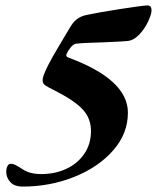

<svg xmlns="http://www.w3.org/2000/svg" viewBox="-20 -649 578 707"><path d="M3 -16Q3 -29 7.5 -37.5Q12 -46 19 -46Q28 -46 36 -42Q44 -38 52 -33Q55 -31 63.5 -25.5Q72 -20 82 -16Q103 -8 132 -8Q182 -8 223.5 -27Q265 -46 290 -82Q315 -118 315 -167Q315 -213 284.5 -246Q254 -279 181 -316Q175 -319 160.5 -326.5Q146 -334 141.5 -339.5Q137 -345 137 -353Q137 -361 140 -370Q151 -402 192 -471Q233 -540 236 -545Q249 -568 264 -579Q279 -590 299 -594Q341 -603 421 -615.5Q501 -628 522 -629Q531 -629 534.5 -624.5Q538 -620 538 -610Q538 -597 525.5 -570Q513 -543 492.5 -521.5Q472 -500 449 -498Q426 -496 401 -495Q376 -494 356 -493Q279 -491 260 -488Q250 -487 239.5 -473.5Q229 -460 225 -450L224 -446Q224 -440 232 -437Q451 -356 451 -234Q451 -157 396.5 -95Q342 -33 253 2.5Q164 38 64 38Q33 38 18 21.5Q3 5 3 -16Z"/></svg>

Font: EB Garamond
Style: Bold Italic
Weight: 700
Italic angle: -17.2°
Designer: Georg Duffner and Octavio Pardo
Foundry: Georg Duffner
Version: Version 1.000